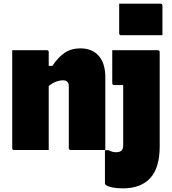

<svg xmlns="http://www.w3.org/2000/svg" viewBox="-20 -822 940 1052"><path d="M633 -802H859Q870 -802 870 -791V-629H644Q633 -629 633 -640ZM247 0H58Q47 0 47 -11V-547H236Q247 -547 247 -536V-461H267Q298 -508 334 -532.5Q370 -557 420 -557Q485 -557 521 -516Q557 -475 557 -399V0H368Q357 0 357 -11V-349Q357 -382 326 -382Q308 -382 288 -375Q268 -368 247 -351ZM844 -547Q855 -547 855 -536V-20Q855 97 803.5 153.5Q752 210 653 210Q617 210 591.5 204Q566 198 558 190Q555 187 555 182V1H575Q589 8 598 10Q607 12 617 12Q634 12 645 4Q655 -6 655 -27V-356H606Q595 -356 595 -367V-547Z"/></svg>

Font: Recursive Sn Lnr St Blk
Style: Regular
Weight: 900
Version: Version 1.079;hotconv 1.0.112;makeotfexe 2.5.65598; ttfautoh